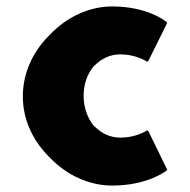

<svg xmlns="http://www.w3.org/2000/svg" viewBox="-20 -555 592 597"><path d="M500 -27 442 -146 438 -150C429 -144 398 -127 354 -127C323 -127 296 -140 274 -162H273C253 -186 240 -219 240 -257C240 -294 252 -327 273 -351H274C295 -373 323 -386 354 -386C397 -386 428 -369 438 -363L442 -367L500 -484L496 -488C496 -488 440 -535 329 -535C257 -535 188 -502 137 -449L130 -442C82 -393 51 -328 51 -255C51 -184 81 -121 128 -72L136 -64C187 -11 256 22 329 22C437 22 494 -22 496 -23Z"/></svg>

Font: Hussar Woodtype
Style: Bd
Weight: 900
Foundry: Cannot Into Space Fonts
Version: Version 1.07